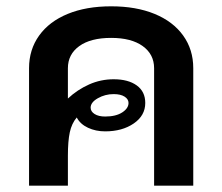

<svg xmlns="http://www.w3.org/2000/svg" viewBox="-20 -588 704 608"><path d="M592 -372V0H468V-372Q468 -416 432 -442Q396 -468 332 -468Q267 -468 231 -442Q195 -416 195 -372V-276Q225 -304 262 -320.5Q299 -337 340 -337Q386 -337 413 -317.5Q440 -298 440 -262Q440 -222 403.5 -197Q367 -172 313 -172Q283 -172 258.5 -183.5Q234 -195 223 -216Q207 -197 201 -169Q195 -141 195 -95V0H72V-372Q72 -431 104 -475.5Q136 -520 194.5 -544Q253 -568 332 -568Q411 -568 469.5 -544Q528 -520 560 -475.5Q592 -431 592 -372ZM267 -247Q267 -235 279.5 -227Q292 -219 313 -219Q347 -219 367 -232Q387 -245 387 -262Q387 -274 374.5 -282Q362 -290 340 -290Q313 -290 290 -277Q267 -264 267 -247Z"/></svg>

Font: KoHo
Style: Bold
Weight: 700
Designer: Cadson Demak & Katatrad Team
Foundry: Cadson Demak Co.,Ltd.
Version: Version 1.000; ttfautohint (v1.6)